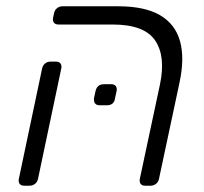

<svg xmlns="http://www.w3.org/2000/svg" viewBox="-20 -591 648 611"><path d="M442 0Q432 0 427.5 -6Q423 -12 425 -22L489 -322Q508 -412 473.5 -462.5Q439 -513 338 -513H166Q156 -513 151.5 -519Q147 -525 149 -535L152 -549Q154 -559 161.5 -565Q169 -571 179 -571H356Q441 -571 489.5 -542.5Q538 -514 553 -459.5Q568 -405 551 -327L486 -22Q484 -12 476.5 -6Q469 0 459 0ZM57 0Q47 0 42.5 -6Q38 -12 40 -22L114 -373Q116 -383 123.5 -389Q131 -395 141 -395H158Q168 -395 172.5 -389Q177 -383 175 -373L101 -22Q99 -12 91.5 -6Q84 0 74 0ZM297 -256Q287 -256 282.5 -262Q278 -268 279 -278L284 -301Q289 -323 311 -323H334Q344 -323 348.5 -317Q353 -311 351 -301L346 -278Q343 -256 320 -256Z"/></svg>

Font: Rubik Light
Style: Italic
Weight: 300
Italic angle: -12°
Designer: Hubert and Fischer
Foundry: Hubert and Fischer
Version: Version 2.300;gftools[0.9.30]